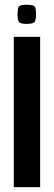

<svg xmlns="http://www.w3.org/2000/svg" viewBox="-20 -772 222 792"><path d="M36.9 -620H145.6V0H36.9ZM89.9 -673.4Q61.7 -673.4 57.1 -682.6Q52.4 -691.7 52.4 -712.3Q52.4 -735.8 57.1 -744.1Q61.7 -752.4 89.6 -752.4Q119 -752.4 123.8 -744.1Q128.7 -735.8 128.7 -712.3Q128.7 -691.7 123.4 -682.6Q118.1 -673.4 89.9 -673.4Z"/></svg>

Font: Smooch Sans Thin
Style: Regular
Weight: 100
Designer: Robert E. Leuschke
Foundry: Robert E. Leuschke
Version: Version 1.010